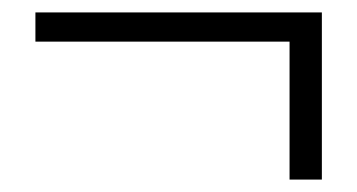

<svg xmlns="http://www.w3.org/2000/svg" viewBox="-20 -409 575 309"><path d="M446 -120V-342H37V-389H498V-120Z"/></svg>

Font: Noto Sans HK Thin Light
Style: Regular
Weight: 300
Version: Version 2.004-H2;hotconv 1.0.118;makeotfexe 2.5.65603